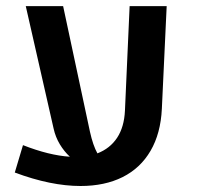

<svg xmlns="http://www.w3.org/2000/svg" viewBox="-20 -601 660 640"><path d="M535.6 -580.6 519.5 -238.3Q515.6 -156.2 481.9 -98.4Q448.2 -40.5 388.7 -10.7Q329.1 19 248.5 19Q149.4 19 29.3 -25.9L56.6 -117.2Q143.6 -83 212.9 -78.6Q193.8 -96.2 179.4 -120.1Q165 -144 158.7 -172.4L65.9 -580.6H190.4L279.8 -162.1Q290 -116.2 304.7 -89.8Q346.7 -106 370.4 -141.8Q394 -177.7 396.5 -232.4L412.1 -580.6Z"/></svg>

Font: Heebo Medium
Style: Regular
Weight: 500
Designer: Oded Ezer
Foundry: Meir Sadan
Version: Version 2.001; ttfautohint (v1.5.14-ce02) -l 8 -r 50 -G 200 